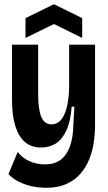

<svg xmlns="http://www.w3.org/2000/svg" viewBox="-20 -737 511 911"><path d="M199 154Q166 154 132.5 147Q99 140 70 125.5Q41 111 20 89L64 -16Q88 15 122.5 29Q157 43 192 43Q239 43 268 21Q297 -1 312 -43Q327 -85 328 -145L333 -231H320Q315 -161 295 -118Q275 -75 244.5 -56Q214 -37 175 -37Q129 -37 98.5 -63Q68 -89 52.5 -139.5Q37 -190 37 -265V-525H161V-293Q161 -217 176 -182Q191 -147 225 -147Q245 -147 260.5 -159.5Q276 -172 286.5 -196.5Q297 -221 302.5 -255Q308 -289 308 -333V-525H431V-144Q431 -104 425 -62Q419 -20 403.5 18.5Q388 57 361.5 87.5Q335 118 295 136Q255 154 199 154ZM101 -557V-651L236 -717L370 -651V-557L236 -623Z"/></svg>

Font: Bricolage Grotesque 72pt SemiCondensed SemiBold
Style: Regular
Weight: 600
Width: 4
Designer: Mathieu Triay
Foundry: Atelier Triay
Version: Version 1.001;gftools[0.9.33.dev8+g029e19f]